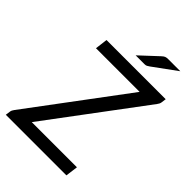

<svg xmlns="http://www.w3.org/2000/svg" viewBox="-255 -999 1109 1109"><g transform="rotate(45 299.0 -445.0)"><path d="M597.5 -716.5 593.5 -686.5Q592.5 -679.5 589.5 -673.8Q586.5 -668 582 -662L144 -76H513L503 0H8L12 -29.5Q13 -36.5 15.8 -42Q18.5 -47.5 23 -53.5L461 -640H104.5L114 -716.5ZM543 -890.5 399 -785.5Q390.5 -779.5 384.2 -776.2Q378 -773 368 -773H295.5L404.5 -874.5Q409.5 -879 413.8 -882.2Q418 -885.5 422.5 -887.2Q427 -889 432.5 -889.8Q438 -890.5 446 -890.5Z"/></g></svg>

Font: Lato TR
Style: Italic
Weight: 400
Italic angle: -12°
Designer: Lukasz Dziedzic
Foundry: tyPoland Lukasz Dziedzic
Version: Version 1.104 2013